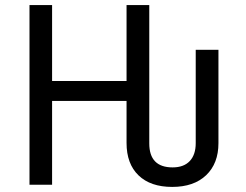

<svg xmlns="http://www.w3.org/2000/svg" viewBox="-20 -734 978 763"><path d="M573.2 -164.1Q573.2 -68.8 666 -68.8Q710.4 -68.8 734.1 -94Q757.8 -119.1 757.8 -165V-536.1H848.1V-165Q848.1 -84.5 799.3 -37.8Q750.5 8.8 664.3 8.8Q578.1 8.8 530.5 -37.1Q482.9 -83 482.9 -166V-333H187V0H97.2V-713.9H187V-412.1H482.9V-713.9H573.2Z"/></svg>

Font: NotoSans
Style: Regular
Weight: 400
Designer: Monotype Design team
Foundry: Monotype Imaging Inc.
Version: Version 1.04